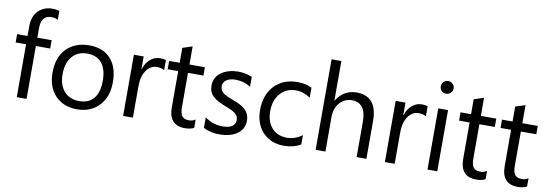

<svg xmlns="http://www.w3.org/2000/svg" viewBox="-57 -1142 4419 1545"><g transform="rotate(10 2153.0 -369.5)"><path d="M328 -670Q305 -683 275 -683Q191 -683 191 -577V-500H308V-432H191V0H111V-432H26V-500H111V-581Q111 -660 156 -706Q202 -751 270 -751Q307 -751 328 -742Z M603 12Q493 12 426 -58Q360 -128 360 -244Q360 -370 429 -441Q499 -512 615 -512Q728 -512 790 -443Q852 -374 852 -252Q852 -132 784 -60Q717 12 603 12ZM609 -444Q532 -444 487 -391Q442 -339 442 -247Q442 -158 487 -107Q534 -56 609 -56Q688 -56 729 -105.5Q770 -155 770 -249Q770 -343 729 -393.5Q688 -444 609 -444Z M1241 -419Q1219 -435 1180 -435Q1128 -435 1094 -386Q1060 -338 1060 -255V0H980V-500H1060V-397H1062Q1079 -450 1114 -479.5Q1149 -509 1193 -509Q1223 -509 1241 -502Z M1560 -5Q1532 11 1485 11Q1354 11 1354 -136V-432H1268V-500H1354V-622L1434 -648V-500H1560V-432H1434V-150Q1434 -100 1451 -78.5Q1468 -57 1508 -57Q1538 -57 1560 -73Z M1637 -18V-104Q1702 -56 1781 -56Q1886 -56 1886 -126Q1886 -146 1877 -160Q1868 -174 1852.5 -184.5Q1837 -195 1816 -203.5Q1795 -212 1772 -222Q1739 -235 1714 -248.5Q1689 -262 1672 -278.5Q1655 -295 1646.5 -316.5Q1638 -338 1638 -367Q1638 -402 1654 -429.5Q1670 -457 1697 -475Q1724 -493 1758.5 -502.5Q1793 -512 1829 -512Q1894 -512 1945 -489V-408Q1890 -444 1818 -444Q1796 -444 1778 -439Q1760 -434 1747 -425Q1734 -416 1727 -403Q1720 -390 1720 -374Q1720 -354 1727 -341Q1734 -328 1747.5 -318Q1761 -308 1780.5 -299.5Q1800 -291 1825 -281Q1858 -269 1884.5 -256Q1911 -243 1929.5 -225.5Q1948 -208 1958 -186Q1968 -164 1968 -134Q1968 -97 1952 -69.5Q1936 -42 1908.5 -24Q1881 -6 1845.5 3Q1810 12 1771 12Q1693 12 1637 -18Z M2432 -23Q2374 12 2295 12Q2188 12 2122 -57Q2057 -127 2057 -238Q2057 -361 2127 -437Q2198 -512 2317 -512Q2384 -512 2433 -487V-405Q2377 -444 2314 -444Q2237 -444 2188 -389Q2139 -334 2139 -245Q2139 -157 2185 -106Q2231 -56 2309 -56Q2374 -56 2432 -99Z M2968 0H2888V-288Q2888 -444 2772 -444Q2714 -444 2673 -399Q2633 -354 2633 -283V0H2553V-740H2633V-417H2635Q2693 -512 2799 -512Q2968 -512 2968 -308Z M3380 -419Q3358 -435 3319 -435Q3267 -435 3233 -386Q3199 -338 3199 -255V0H3119V-500H3199V-397H3201Q3218 -450 3253 -479.5Q3288 -509 3332 -509Q3362 -509 3380 -502Z M3508 -627Q3498 -627 3488.5 -630.5Q3479 -634 3471.5 -641Q3464 -648 3460 -657.5Q3456 -667 3456 -679Q3456 -690 3460 -699.5Q3464 -709 3471.5 -716Q3479 -723 3488.5 -727Q3498 -731 3508 -731Q3519 -731 3528.5 -727Q3538 -723 3545.5 -716Q3553 -709 3557 -699.5Q3561 -690 3561 -679Q3561 -668 3557 -658.5Q3553 -649 3545.5 -642Q3538 -635 3528.5 -631Q3519 -627 3508 -627ZM3547 0H3467V-500H3547Z M3941 -5Q3913 11 3866 11Q3735 11 3735 -136V-432H3649V-500H3735V-622L3815 -648V-500H3941V-432H3815V-150Q3815 -100 3832 -78.5Q3849 -57 3889 -57Q3919 -57 3941 -73Z M4280 -5Q4252 11 4205 11Q4074 11 4074 -136V-432H3988V-500H4074V-622L4154 -648V-500H4280V-432H4154V-150Q4154 -100 4171 -78.5Q4188 -57 4228 -57Q4258 -57 4280 -73Z"/></g></svg>

Font: A_ThatdaokhamC
Style: Regular
Weight: 400
Designer: Rangsiwut Chaisin
Foundry: Rangsiwut Chaisin
Version: Version 1.000